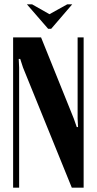

<svg xmlns="http://www.w3.org/2000/svg" viewBox="-20 -873 449 893"><path d="M323 -322 337 -282H343L341 -322V-699H369V0H314L87 -559L74 -599H67L69 -559V0H41V-699H171ZM129 -853 210 -807 293 -853H316L218 -739H204L105 -853Z"/></svg>

Font: Moniqa Black Heading
Style: Regular
Weight: 900
Designer: Rajesh Rajput
Foundry: Rajesh Rajput
Version: Version 1.000